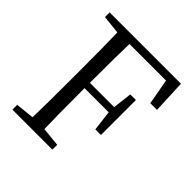

<svg xmlns="http://www.w3.org/2000/svg" viewBox="-190 -853 994 994"><g transform="rotate(45 307.0 -356.0)"><path d="M50.8 0V-35.2L152.3 -45.9Q155.3 -138.7 155.3 -329.1V-382.8Q155.3 -573.2 152.3 -667L50.8 -677.7V-711.9H573.2L581.1 -528.3H532.2L506.8 -668.9H239.3Q236.3 -577.1 236.3 -381.8H414.1L426.8 -487.3H467.8V-231.4H426.8L413.1 -342.8H236.3Q236.3 -139.6 239.3 -45.9L343.8 -35.2V0Z"/></g></svg>

Font: Bpmf Zihi Box R
Style: R
Weight: 400
Foundry: But Ko
Version: Version 1.320